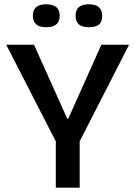

<svg xmlns="http://www.w3.org/2000/svg" viewBox="-20 -867 625 887"><path d="M391.1 -741.2Q360.4 -741.2 344.7 -753.7Q329.1 -766.1 329.1 -793.9Q329.1 -847.2 390.1 -847.2Q452.1 -847.2 452.1 -793.9Q452.1 -765.6 436.5 -753.4Q420.9 -741.2 391.1 -741.2ZM131.8 -793.9Q131.8 -847.2 192.9 -847.2Q255.9 -847.2 255.9 -793.9Q255.9 -741.2 193.8 -741.2Q131.8 -741.2 131.8 -793.9ZM237.8 0V-213.9L8.8 -660.2H137.2L291 -317.9H294.9L448.2 -660.2H576.2L348.1 -213.9V0Z"/></svg>

Font: Bricolage Grotesque Medium
Style: Regular
Weight: 500
Designer: Mathieu Triay
Foundry: Atelier Triay
Version: Version 1.000;gftools[0.9.30]